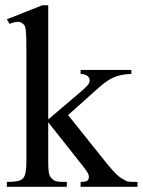

<svg xmlns="http://www.w3.org/2000/svg" viewBox="-20 -715 546 735"><path d="M288.6 0V-18.6Q302.7 -18.6 309.6 -20.8Q316.4 -22.9 318.8 -29.8Q320.3 -33.7 320.3 -37.6Q320.3 -42 318.6 -46.9Q316.9 -51.8 312.7 -58.3Q308.6 -64.9 301.3 -74.2L164.6 -247.1V-101.1Q164.6 -85 165 -74.2Q165.5 -63.5 166.7 -55.9Q168 -48.3 169.9 -43.5Q171.9 -38.6 175.3 -34.7Q179.7 -29.8 183.8 -26.6Q188 -23.4 194.3 -21.5Q200.7 -19.5 210.4 -19Q220.2 -18.6 235.8 -18.6V0H6.3V-18.6Q29.8 -18.6 44.9 -21.2Q60.1 -23.9 68.4 -32.7Q75.2 -40 78.1 -55.7Q81.1 -71.3 81.1 -98.1V-505.4Q81.1 -543.9 80.6 -565.9Q80.1 -587.9 78.6 -599.9Q77.1 -611.8 74.5 -616.5Q71.8 -621.1 67.4 -624.5Q64.5 -627 60.5 -628.9Q56.6 -630.9 50.8 -631.3Q44.9 -631.8 36.6 -630.1Q28.3 -628.4 16.6 -623.5L6.3 -641.1L141.6 -694.8H164.6V-257.8L277.3 -353.5Q293 -366.7 302.2 -375.2Q311.5 -383.8 316.2 -389.6Q320.8 -395.5 322 -399.4Q323.2 -403.3 323.2 -406.7Q323.2 -417 315.4 -423.8Q307.6 -430.7 288.6 -432.1V-447.3H482.9V-432.1Q442.9 -430.7 417 -419.4Q403.8 -414.1 389.4 -404.3Q375 -394.5 357.9 -379.4L240.7 -274.4L357.9 -127.9Q377 -104 389.9 -88.1Q402.8 -72.3 411.9 -62.3Q420.9 -52.2 427.2 -46.4Q433.6 -40.5 439 -36.6Q444.3 -32.7 450 -29.8Q455.6 -26.9 463.9 -22Q468.8 -19.5 479.5 -19Q490.2 -18.6 506.3 -18.6V0Z"/></svg>

Font: Doulos SIL Eur
Style: Regular
Weight: 400
Designer: Walt Agee, Victor Gaultney, Peter Martin, Debbi Hosken, Becca Hirsbrunner
Foundry: SIL International
Version: Version 5.000